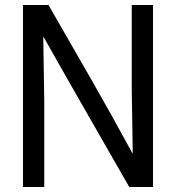

<svg xmlns="http://www.w3.org/2000/svg" viewBox="-20 -748 705 768"><path d="M72 -728H174Q262 -575 344 -432Q426 -289 509 -136H511L507 -389V-728H592V0H497Q424 -128 364 -232Q304 -336 253 -426Q202 -516 155 -599H153L157 -345V0H72Z"/></svg>

Font: Murecho
Style: Regular
Weight: 400
Designer: Neil Summerour
Foundry: Positype
Version: Version 1.010; ttfautohint (v1.8.3)